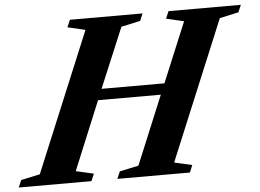

<svg xmlns="http://www.w3.org/2000/svg" viewBox="-117 -831 1216 899"><g transform="rotate(-5 491.0 -381.0)"><path d="M1031.5 -727.5 942.5 -708 670.5 -53 754 -34 740 0H399L413.5 -34L502.5 -53L636 -375H341L208 -53L291.5 -34L277 0H-64.5L-50 -34L39 -53L311 -708L228 -727.5L242.5 -761.5H584L569.5 -727.5L480 -708L362 -426.5H657.5L774.5 -708L691.5 -727.5L706 -761.5H1046Z"/></g></svg>

Font: Libre Caslon Text Bold
Style: Italic
Weight: 700
Italic angle: -22.583°
Designer: Pablo Impallari, Rodrigo Fuenzalida, Katja Schimmel
Foundry: Pablo Impallari, Rodrigo Fuenzalida
Version: Version 2.000